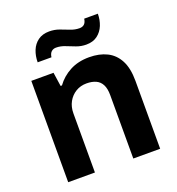

<svg xmlns="http://www.w3.org/2000/svg" viewBox="-131 -830 864 937"><g transform="rotate(-20 301.0 -361.5)"><path d="M63.9 0V-526.4H179.2L189.8 -454.3H196.8Q224.7 -492.7 267.5 -515.5Q310.3 -538.4 367.7 -538.4Q420.5 -538.4 459.4 -519.2Q498.4 -500 519.9 -459.2Q541.5 -418.3 541.5 -352.2V0H402V-329.7Q402 -363.5 391.3 -384Q380.7 -404.5 360.6 -413.6Q340.5 -422.7 312.3 -422.7Q281 -422.7 256.2 -407.7Q231.5 -392.7 217.1 -366.8Q202.7 -340.8 202.7 -306.9V0ZM124 -600.8Q124 -633.7 135.2 -661.6Q146.4 -689.5 169.7 -706.5Q193 -723.4 228 -723.4Q255.3 -723.4 279.3 -714.6Q303.3 -705.8 326.5 -696.6Q349.7 -687.3 373.6 -687.3Q388.7 -687.3 398.1 -695.7Q407.6 -704.1 410.3 -723.4H481.1Q481.1 -691.3 469.9 -663.5Q458.6 -635.7 435.7 -618.3Q412.8 -600.8 377.1 -600.8Q350.6 -600.8 326.2 -610Q301.7 -619.2 278.9 -628.4Q256.1 -637.7 232.3 -637.7Q218 -637.7 208.1 -628.9Q198.2 -620.1 195.6 -600.8Z"/></g></svg>

Font: Archivo Variable SemiBold
Style: Regular
Weight: 600
Designer: Hector Gatti
Foundry: Omnibus-Type
Version: Version 2.001